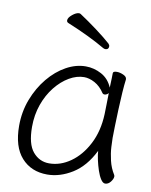

<svg xmlns="http://www.w3.org/2000/svg" viewBox="-82 -771 665 848"><g transform="rotate(10 250.0 -347.0)"><path d="M360 -589Q360 -574 345 -574Q341 -574 335 -577Q301 -597 258.5 -617.5Q216 -638 165 -659Q157 -662 157 -670Q157 -682 174 -696Q191 -710 204 -710Q207 -710 211 -708Q249 -683 288 -654Q327 -625 354 -601Q360 -595 360 -589ZM458 -457Q455 -435 452.5 -398.5Q450 -362 448.5 -321.5Q447 -281 446 -246Q445 -211 445 -193Q445 -180 446.5 -152.5Q448 -125 455.5 -93Q463 -61 480 -34Q482 -30 482 -27Q482 -16 471.5 -2.5Q461 11 447 11Q437 11 427.5 -3.5Q418 -18 410.5 -40.5Q403 -63 398 -86Q393 -109 392 -126Q356 -53 300.5 -18.5Q245 16 188 16Q116 16 72.5 -32.5Q29 -81 29 -175Q29 -238 50.5 -294Q72 -350 107.5 -393Q143 -436 186.5 -460Q230 -484 274 -484Q311 -484 344.5 -466Q378 -448 394 -410Q395 -433 395.5 -450.5Q396 -468 396 -475Q396 -484 413 -484Q427 -484 442.5 -477Q458 -470 458 -459ZM394 -386Q392 -382 386.5 -379Q381 -376 376 -376Q370 -376 367 -380Q348 -409 323 -422.5Q298 -436 275 -436Q242 -436 208.5 -416.5Q175 -397 147 -362Q119 -327 102.5 -280.5Q86 -234 86 -180Q86 -103 115 -68.5Q144 -34 188 -34Q238 -34 283.5 -66Q329 -98 359 -156Q389 -214 392 -291Q393 -306 393 -333.5Q393 -361 394 -386Z"/></g></svg>

Font: Moon Stars Kai HW Light
Style: Regular
Weight: 300
Designer: GuiWonder
Version: Version 1.101